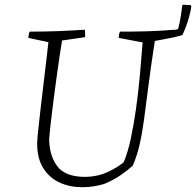

<svg xmlns="http://www.w3.org/2000/svg" viewBox="-20 -772 818 801"><path d="M323 9Q271 9 228.5 -10.5Q186 -30 160.5 -70.5Q135 -111 135 -173Q135 -187 139 -225.5Q143 -264 149 -315.5Q155 -367 161.5 -421.5Q168 -476 173.5 -522.5Q179 -569 182 -596L98 -614Q99 -621 100 -627.5Q101 -634 104 -640Q165 -640 218 -642Q271 -644 334 -648Q336 -633 335 -617L239 -603Q235 -580 229 -540.5Q223 -501 216.5 -453Q210 -405 203.5 -355Q197 -305 192 -261.5Q187 -218 185 -189Q187 -119 220.5 -76.5Q254 -34 337 -34Q387 -35 427.5 -53.5Q468 -72 496 -95Q513 -135 525.5 -193Q538 -251 547.5 -318.5Q557 -386 563.5 -457Q570 -528 575 -595L475 -614Q476 -629 480 -640Q542 -640 595 -641.5Q648 -643 709 -648Q710 -641 710 -633Q710 -625 709 -617L626 -601Q609 -492 599 -412.5Q589 -333 581 -274Q573 -215 562.5 -169Q552 -123 534 -81Q511 -60 481.5 -40Q452 -20 413 -4Q391 2 370 5.5Q349 9 323 9ZM615 -605 605 -640Q634 -640 670 -642.5Q706 -645 723 -651Q730 -676 734 -703.5Q738 -731 741 -752L775 -751L778 -745Q776 -727 769.5 -703.5Q763 -680 755 -659Q747 -638 741 -626Q709 -616 678.5 -612Q648 -608 615 -605Z"/></svg>

Font: Labrada Lght
Style: Italic
Weight: 300
Italic angle: -7°
Designer: Mercedes Jáuregui
Foundry: Omnibus-Type Team
Version: Version 1.000; ttfautohint (v1.8.4.7-5d5b)